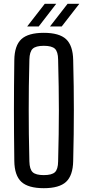

<svg xmlns="http://www.w3.org/2000/svg" viewBox="-20 -979 460 1006"><path d="M209.5 7Q128 7 92 -26.2Q56 -59.5 55 -135.5Q54 -211.5 53.5 -276.2Q53 -341 53 -402.2Q53 -463.5 53.5 -527.2Q54 -591 55 -664Q56 -740.5 92 -773.8Q128 -807 209.5 -807Q290.5 -807 326.2 -773.8Q362 -740.5 363.5 -664Q365.5 -591 366.2 -527.2Q367 -463.5 367 -402.2Q367 -341 366.2 -276.2Q365.5 -211.5 363.5 -135.5Q362 -59.5 326.2 -26.2Q290.5 7 209.5 7ZM209.5 -61.5Q251.5 -61.5 267.8 -76.8Q284 -92 284.5 -133Q286.5 -210 287.5 -274.5Q288.5 -339 288.5 -399.5Q288.5 -460 287.5 -524.8Q286.5 -589.5 284.5 -667Q284 -708 267.8 -723.5Q251.5 -739 209.5 -739Q167.5 -739 151.2 -723.5Q135 -708 134 -667Q132 -591.5 131.2 -527.5Q130.5 -463.5 130.5 -403Q130.5 -342.5 131.2 -277.2Q132 -212 134 -133Q135 -92 151.2 -76.8Q167.5 -61.5 209.5 -61.5ZM122.5 -840.5 214.5 -959H274.5L183 -840.5ZM242 -840.5 334 -959H395.5L303.5 -840.5Z"/></svg>

Font: Big Shoulders Text Thin
Style: Regular
Weight: 400
Version: Version 2.002